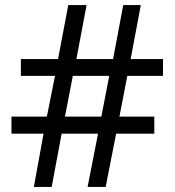

<svg xmlns="http://www.w3.org/2000/svg" viewBox="-20 -734 686 754"><path d="M480 -436 449 -276H586V-209H436L395 0H324L365 -209H222L183 0H113L151 -209H25V-276H164L196 -436H62V-502H208L248 -714H320L280 -502H424L464 -714H533L493 -502H620V-436ZM235 -276H378L409 -436H266Z"/></svg>

Font: Noto Sans Vai
Style: Regular
Weight: 400
Designer: Monotype Design Team
Foundry: Monotype Imaging Inc.
Version: Version 2.001; ttfautohint (v1.8.4.7-5d5b)